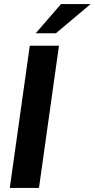

<svg xmlns="http://www.w3.org/2000/svg" viewBox="-20 -921 464 941"><path d="M28 0 126 -697H269L171 0ZM155 -758 279 -901H424L254 -758Z"/></svg>

Font: Hanken Grotesk ExtraBold
Style: Italic
Weight: 800
Italic angle: -8°
Designer: Alfredo Marco Pradil
Foundry: Hanken Design Co.
Version: Version 3.013